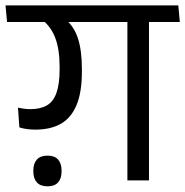

<svg xmlns="http://www.w3.org/2000/svg" viewBox="-39 -652 670 694"><path d="M579.5 -572.5 574 -632.5H-19L-13.5 -572.5ZM112 -582Q146 -555 161.2 -513.8Q176.5 -472.5 176.5 -410V-402Q176.5 -348 165 -316Q153.5 -284 130 -270.8Q106.5 -257.5 71 -257.5Q59.5 -257.5 48 -259Q36.5 -260.5 26 -263L31 -191.5Q43.5 -187.5 58.2 -185.5Q73 -183.5 89 -183.5Q143.5 -183.5 180.8 -204.5Q218 -225.5 237.5 -271.8Q257 -318 257 -393V-402.5Q257 -469 242.8 -513Q228.5 -557 197.5 -582ZM499.5 -593.5H421.5V0H499.5ZM370.5 -572.5H611L605.5 -632.5H365ZM133 21.5Q158.5 21.5 171 7.2Q183.5 -7 183.5 -32Q183.5 -32.5 183.5 -34Q183.5 -35.5 183.5 -36Q183.5 -61 171 -75.2Q158.5 -89.5 133 -89.5Q107 -89.5 94.2 -75.2Q81.5 -61 81.5 -36Q81.5 -35.5 81.5 -34Q81.5 -32.5 81.5 -32Q81.5 -7 94.2 7.2Q107 21.5 133 21.5Z"/></svg>

Font: Anek Devanagari Medium
Style: Regular
Weight: 400
Version: Version 1.003